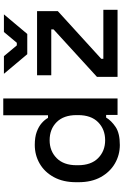

<svg xmlns="http://www.w3.org/2000/svg" viewBox="191 -931 754 1176"><g transform="rotate(-90 568.0 -343.0)"><path d="M40 -239V-254Q40 -333 71 -390Q102 -447 154 -477Q206 -507 268 -507Q316 -507 348.5 -495Q381 -483 402 -464.5Q423 -446 434 -426H450V-700H553V0H452V-70H436Q417 -38 378.5 -12Q340 14 268 14Q207 14 155 -16Q103 -46 71.5 -102.5Q40 -159 40 -239ZM451 -242V-251Q451 -330 408 -373Q365 -416 297 -416Q231 -416 187.5 -373Q144 -330 144 -251V-242Q144 -162 187.5 -119Q231 -76 297 -76Q364 -76 407.5 -119Q451 -162 451 -242ZM685 0V-126L976 -392V-406H695V-493H1088V-366L796 -100V-87H1096V0ZM824 -553 704 -696H812L878 -617H894L960 -696H1068L948 -553Z"/></g></svg>

Font: Space Grotesk Frontify Medium
Style: Regular
Weight: 500
Designer: Florian Karsten
Version: Version 2.000